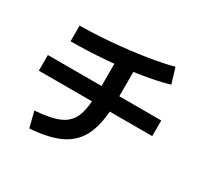

<svg xmlns="http://www.w3.org/2000/svg" viewBox="-166 -967 1269 1221"><g transform="rotate(30 469.0 -356.5)"><path d="M446.5 -388.8V-654.2H576.8V-388.8Q576.8 -235.1 539.5 -144.6Q502.2 -54.2 417.7 -9Q333.2 36.2 183.6 47L154.7 -68.1Q277 -77.3 338.1 -106.3Q399.1 -135.3 422.8 -199.6Q446.5 -263.8 446.5 -388.8ZM52.5 -417H885V-302H52.5ZM792.6 -758.5 826.5 -646.1Q751.4 -623.3 636.8 -604.6Q522.1 -585.8 390.6 -575.3Q259 -564.7 133.7 -564.7V-680.2Q239.3 -680.2 365.2 -691Q491.1 -701.8 605.8 -719.8Q720.5 -737.8 792.6 -758.5Z"/></g></svg>

Font: WEMIX Pretendard Variable
Style: Regular
Weight: 400
Designer: Base glyphs from Inter by Rasmus Andersson; Hangeul glyphs from Noto Sans CJK(Source Han Sans) by Jang Soo-young and Kan
Foundry: Kil Hyung-jin
Version: Version 1.000;Glyphs 3.2 (3208)